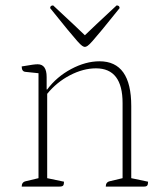

<svg xmlns="http://www.w3.org/2000/svg" viewBox="-20 -688 606 708"><path d="M60 0Q60 -17 76 -20L122 -31V-418L74 -423Q60 -424 60 -443Q89 -448 100.5 -449.5Q112 -451 119 -451Q152 -451 152 -404V-358H154Q189 -405 242.5 -433.5Q296 -462 347 -462Q464 -462 464 -297V-31L526 -18Q526 -8 523 -4Q520 0 511 0H370Q370 -17 386 -20L432 -31V-308Q432 -436 334 -436Q287 -436 238 -410.5Q189 -385 154 -342V-31L216 -18Q216 -8 213 -4Q210 0 199 0ZM293 -515Q289 -515 283 -519Q277 -523 265 -536.5Q253 -550 229 -579Q205 -608 165 -658Q165 -668 176 -668Q223 -624 251 -598Q279 -572 293 -558Q307 -572 335 -598Q363 -624 410 -668Q421 -668 421 -658Q381 -608 357 -579Q333 -550 321 -536.5Q309 -523 303 -519Q297 -515 293 -515Z"/></svg>

Font: Petrona Thin
Style: Regular
Weight: 100
Designer: Ringo R. Seeber
Foundry: Ringo R. Seeber
Version: Version 2.001; ttfautohint (v1.8.3)